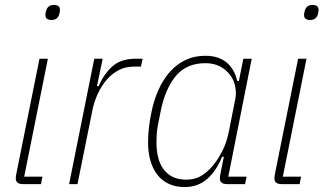

<svg xmlns="http://www.w3.org/2000/svg" viewBox="-20 -746 1311 778"><path d="M189 -665Q164 -665 164 -685Q164 -691 167 -703Q174 -726 198 -726Q223 -726 223 -706Q223 -700 220 -688Q213 -665 189 -665ZM73 0Q44 0 44 -23Q44 -32 47 -46L140 -508H174L78 -30H152L146 0Z M260 0 362 -508H396L373 -397H380Q402 -448 436.5 -478Q471 -508 530 -508H558L551 -476H521Q488 -476 460.5 -461.5Q433 -447 412 -422.5Q391 -398 376 -365.5Q361 -333 354 -297L294 0Z M900 0Q871 0 871 -23Q871 -32 874 -46L887 -111H880Q857 -54 819.5 -21Q782 12 728 12Q692 12 664 -1Q636 -14 617.5 -38Q599 -62 589.5 -95Q580 -128 580 -168Q580 -198 583.5 -228.5Q587 -259 593 -288Q603 -339 622 -381.5Q641 -424 668.5 -455Q696 -486 732 -503Q768 -520 812 -520Q866 -520 898.5 -492.5Q931 -465 941 -418H948L966 -508H1000L905 -30H979L973 0ZM735 -18Q763 -18 785 -28Q807 -38 830 -61Q855 -86 876.5 -125.5Q898 -165 907 -211L934 -348Q938 -371 933 -396Q928 -421 912.5 -442Q897 -463 872 -476.5Q847 -490 812 -490Q735 -490 691.5 -437Q648 -384 630 -290L619 -234Q616 -218 615 -202.5Q614 -187 614 -168Q614 -135 621 -107.5Q628 -80 643 -60Q658 -40 680.5 -29Q703 -18 735 -18Z M1237 -665Q1212 -665 1212 -685Q1212 -691 1215 -703Q1222 -726 1246 -726Q1271 -726 1271 -706Q1271 -700 1268 -688Q1261 -665 1237 -665ZM1121 0Q1092 0 1092 -23Q1092 -32 1095 -46L1188 -508H1222L1126 -30H1200L1194 0Z"/></svg>

Font: IBM Plex Sans Condensed ExtraLight
Style: Italic
Weight: 200
Width: 3
Italic angle: -11°
Designer: Mike Abbink, Paul van der Laan, Pieter van Rosmalen
Foundry: Bold Monday
Version: Version 1.3